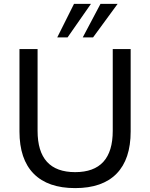

<svg xmlns="http://www.w3.org/2000/svg" viewBox="-20 -957 771 986"><path d="M366 9Q226 9 153 -65Q80 -139 80 -282V-705H173V-285Q173 -73 366 -73Q559 -73 559 -285V-705H651V-282Q651 -139 578.5 -65Q506 9 366 9ZM274 -765 360 -937H447L327 -765ZM405 -765 496 -937H584L458 -765Z"/></svg>

Font: Nunito Sans Medium
Style: Regular
Weight: 500
Designer: Vernon Adams
Foundry: Vernon Adams
Version: Version 3.101; ttfautohint (v1.8.4.7-5d5b);gftools[0.9.27]